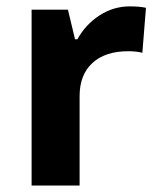

<svg xmlns="http://www.w3.org/2000/svg" viewBox="-20 -576 494 596"><path d="M382.8 -556.2Q413.1 -556.2 433.1 -551.8L421.9 -412.1Q403.8 -417 377.9 -417Q306.6 -417 266.8 -380.4Q227.1 -343.8 227.1 -277.8V0H78.1V-545.9H190.9L212.9 -454.1H220.2Q245.6 -500 288.8 -528.1Q332 -556.2 382.8 -556.2Z"/></svg>

Font: Sahel FD
Style: Bold-FD
Weight: 700
Foundry: Saber Rastikerdar (saber.rastikerdar@gmail.com)
Version: Version 3.3.0